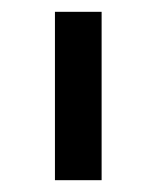

<svg xmlns="http://www.w3.org/2000/svg" viewBox="-20 -760 265 325"><path d="M73 -455V-740H152V-455Z"/></svg>

Font: IBM Plex Sans Cond Text
Style: Regular
Weight: 450
Width: 3
Designer: Mike Abbink, Paul van der Laan, Pieter van Rosmalen
Foundry: Bold Monday
Version: Version 1.3